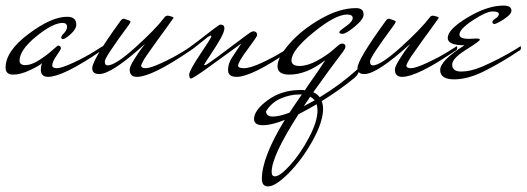

<svg xmlns="http://www.w3.org/2000/svg" viewBox="-36 -259 1884 687"><path d="M189 -119Q183 -119 183 -126L186 -133Q204 -150 204 -162Q204 -177 188 -177Q153 -177 93.5 -128.5Q34 -80 34 -42Q34 -26 55 -26Q76 -26 103.5 -43.5Q131 -61 150.5 -78.5Q170 -96 172 -96Q182 -95 182 -86Q182 -82 166.5 -60Q151 -38 151 -25Q151 -15 167.5 -15Q184 -15 226 -34.5Q268 -54 300 -74L332 -94Q333 -92 333 -86Q333 -80 324 -76Q189 16 136 16Q110 16 110 -10Q110 -21 114 -33Q107 -25 72.5 -8.5Q38 8 11 8Q-16 8 -16 -17Q-16 -76 66 -137.5Q148 -199 204 -199Q237 -199 237 -171Q237 -155 217 -137Q197 -119 189 -119Z M428 -10Q428 -21 444.5 -47Q461 -73 466.5 -80Q472 -87 483 -102Q364 6 319 6Q294 6 294 -15Q294 -45 395 -184Q400 -192 408 -192Q431 -185 431 -182Q431 -179 425 -170Q339 -54 339 -39.5Q339 -25 349 -25Q377 -25 448.5 -89.5Q520 -154 552 -196Q556 -203 565 -203Q585 -199 585 -195Q574 -179 555 -153Q536 -127 524 -110.5Q512 -94 499 -75Q474 -41 469 -25Q469 -15 485.5 -15Q502 -15 544 -34.5Q586 -54 618 -74L650 -94Q651 -92 651 -86Q651 -80 642 -76Q507 16 454 16Q428 16 428 -10Z M621 -76Q640 -87 671 -111Q747 -171 752 -171Q767 -171 767 -158Q767 -145 751.5 -118Q736 -91 716.5 -62Q697 -33 694 -27Q695 -26 698.5 -26Q702 -26 738 -52.5Q774 -79 813 -108.5Q852 -138 859 -142.5Q866 -147 872 -147Q884 -146 884 -133Q884 -128 850 -82.5Q816 -37 816 -24Q816 -15 837.5 -15Q859 -15 901 -34.5Q943 -54 975 -74L1007 -94Q1008 -92 1008 -86Q1008 -80 999 -76Q864 16 811 16Q780 16 780 -8Q780 -31 793.5 -52Q807 -73 817 -87.5Q827 -102 827 -103Q781 -70 718 -24Q655 22 647 22Q641 22 641 8Q641 -6 680.5 -65Q720 -124 720 -128Q720 -132 718 -132L708 -127L658 -87Q653 -83 639 -74Q625 -65 621.5 -65Q618 -65 618 -69.5Q618 -74 621 -76Z M1244 -12Q1246 -14 1247.5 -14Q1249 -14 1249 -11Q1249 5 1233 19Q1181 62 1115 103Q1120 116 1120 130Q1120 177 1082.5 244.5Q1045 312 997.5 360Q950 408 923 408Q901 408 901 381Q901 304 983 170Q936 189 904.5 189Q873 189 873 167Q873 135 922.5 99Q972 63 1040 63Q1050 63 1055 64Q1063 51 1078 30Q1105 -8 1128 -44Q1062 8 999 8Q957 8 957 -22Q957 -54 1000.5 -103.5Q1044 -153 1111.5 -191.5Q1179 -230 1238 -230Q1265 -230 1265 -207Q1265 -190 1233.5 -164Q1202 -138 1190 -138Q1178 -138 1178 -144Q1178 -148 1202 -165Q1226 -182 1226 -194.5Q1226 -207 1206 -207Q1164 -207 1085.5 -143Q1007 -79 1007 -43Q1007 -23 1035.5 -23Q1064 -23 1098 -41.5Q1132 -60 1154 -79L1176 -98Q1182 -103 1188 -103Q1200 -103 1200 -92Q1200 -86 1192 -75Q1146 -15 1085 71Q1099 77 1108 89Q1181 45 1244 -12ZM1032 150Q936 299 936 356Q936 372 948 372Q966 372 1002.5 331.5Q1039 291 1069.5 233.5Q1100 176 1100 136Q1100 124 1097 114Q1068 131 1032 150ZM1044 79H1034Q1003 79 969.5 93Q936 107 916 139Q916 158 940 158Q964 158 1000 144Q1004 137 1044 79ZM1074 87 1051 121 1090 100Q1083 92 1074 87Z M1377 -10Q1377 -21 1393.5 -47Q1410 -73 1415.5 -80Q1421 -87 1432 -102Q1313 6 1268 6Q1243 6 1243 -15Q1243 -45 1344 -184Q1349 -192 1357 -192Q1380 -185 1380 -182Q1380 -179 1374 -170Q1288 -54 1288 -39.5Q1288 -25 1298 -25Q1326 -25 1397.5 -89.5Q1469 -154 1501 -196Q1505 -203 1514 -203Q1534 -199 1534 -195Q1523 -179 1504 -153Q1485 -127 1473 -110.5Q1461 -94 1448 -75Q1423 -41 1418 -25Q1418 -15 1434.5 -15Q1451 -15 1493 -34.5Q1535 -54 1567 -74L1599 -94Q1600 -92 1600 -86Q1600 -80 1591 -76Q1456 16 1403 16Q1377 16 1377 -10Z M1626 -97Q1566 -97 1566 -123Q1566 -154 1637 -196.5Q1708 -239 1765 -239Q1794 -239 1794 -221Q1794 -211 1779 -199Q1764 -187 1750 -180Q1736 -173 1734 -173Q1728 -173 1726 -178Q1724 -185 1736.5 -192.5Q1749 -200 1749 -209Q1749 -218 1726.5 -218Q1704 -218 1656 -186.5Q1608 -155 1608 -135Q1608 -120 1643 -120Q1649 -120 1665 -121Q1681 -122 1681 -117Q1681 -112 1631.5 -81Q1582 -50 1582 -28Q1582 -3 1614.5 -3Q1647 -3 1688 -20Q1754 -49 1808 -82L1827 -94Q1828 -92 1828 -86Q1828 -80 1819 -76Q1766 -40 1703 -7.5Q1640 25 1589.5 25Q1539 25 1539 -8.5Q1539 -42 1626 -97Z"/></svg>

Font: Mr De Haviland
Style: Regular
Weight: 400
Designer: Alejandro Paul
Foundry: Alejandro Paul
Version: Version 1.000